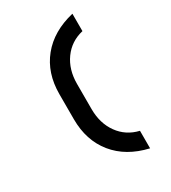

<svg xmlns="http://www.w3.org/2000/svg" viewBox="-227 -953 1054 1186"><g transform="rotate(-30 300.0 -360.0)"><path d="M485 120Q333 85 250 -17.5Q167 -120 167 -271V-450Q167 -600 250 -702Q333 -804 485 -840V-716Q396 -695 344.5 -623.5Q293 -552 293 -450V-271Q293 -169 344.5 -97.5Q396 -26 485 -5Z"/></g></svg>

Font: Pitagon Sans Mono
Style: Bold
Weight: 700
Monospace: yes
Designer: Travis Tran
Foundry: Pitagon
Version: Version 1.001; ttfautohint (v1.8.4.7-5d5b);gftools[0.9.26]